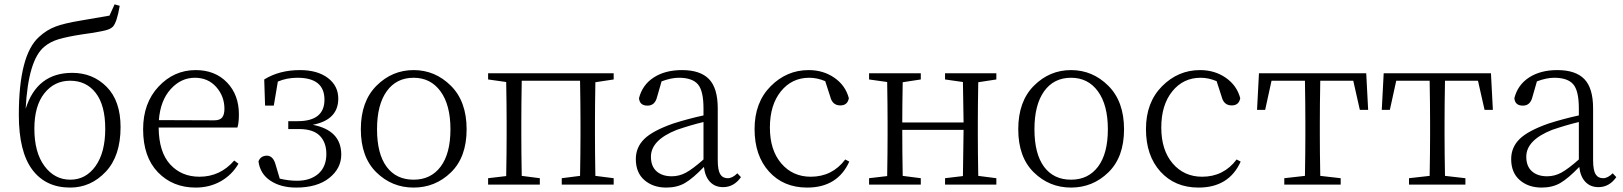

<svg xmlns="http://www.w3.org/2000/svg" viewBox="-20 -847 7449 881"><path d="M302.7 -22.5Q374 -22.5 418.5 -85Q462.9 -147.5 462.9 -255.9Q462.9 -364.3 419.4 -420.4Q376 -476.6 301.8 -476.6Q229.5 -476.6 183.6 -418.9Q137.7 -361.3 137.7 -256.8Q137.7 -147.5 184.1 -85Q230.5 -22.5 302.7 -22.5ZM505.9 -827.1 529.3 -820.3Q516.6 -745.1 498 -724.6Q491.2 -717.8 480 -712.9Q468.8 -708 445.3 -703.6Q421.9 -699.2 408.7 -696.8Q395.5 -694.3 358.4 -689.5Q288.1 -678.7 249 -667Q210 -655.3 183.6 -632.8Q109.4 -572.3 97.7 -347.7Q149.4 -512.7 311.5 -512.7Q406.2 -512.7 469.7 -448.2Q533.2 -383.8 533.2 -263.7Q533.2 -130.9 464.8 -58.6Q396.5 13.7 301.8 13.7Q189.5 13.7 127.9 -68.8Q66.4 -151.4 66.4 -319.3Q66.4 -594.7 159.2 -677.7Q194.3 -710 234.9 -725.1Q275.4 -740.2 346.7 -752Q428.7 -766.6 482.4 -775.4Z M709 -295.9 962.9 -294.9Q989.3 -294.9 999.5 -308.1Q1009.8 -321.3 1009.8 -347.7Q1009.8 -405.3 972.2 -447.8Q934.6 -490.2 874 -490.2Q810.5 -490.2 763.2 -438Q715.8 -385.7 709 -295.9ZM1069.3 -261.7H708Q709 -149.4 760.7 -92.8Q812.5 -36.1 895.5 -36.1Q990.2 -36.1 1054.7 -110.4L1074.2 -95.7Q1043.9 -43.9 992.7 -15.1Q941.4 13.7 877.9 13.7Q772.5 13.7 704.6 -56.6Q636.7 -127 636.7 -253.9Q636.7 -374 707.5 -449.7Q778.3 -525.4 877.9 -525.4Q966.8 -525.4 1021.5 -468.8Q1076.2 -412.1 1076.2 -322.3Q1076.2 -282.2 1069.3 -261.7Z M1196.3 -362.3 1192.4 -482.4Q1261.7 -525.4 1356.4 -525.4Q1436.5 -525.4 1484.4 -489.3Q1532.2 -453.1 1532.2 -394.5Q1532.2 -296.9 1415 -274.4Q1545.9 -249 1545.9 -137.7Q1545.9 -74.2 1490.7 -30.3Q1435.5 13.7 1338.9 13.7Q1268.6 13.7 1221.2 -17.6Q1173.8 -48.8 1166 -106.4Q1175.8 -132.8 1206.1 -132.8Q1234.4 -130.9 1245.1 -89.8L1263.7 -27.3Q1304.7 -17.6 1342.8 -17.6Q1404.3 -17.6 1440.9 -49.8Q1477.5 -82 1477.5 -140.6Q1477.5 -193.4 1447.3 -224.1Q1417 -254.9 1351.6 -254.9H1302.7V-291H1345.7Q1468.8 -291 1468.8 -389.6Q1468.8 -490.2 1344.7 -490.2Q1295.9 -490.2 1254.9 -472.7L1236.3 -362.3Z M2049.3 -56.2Q1977.5 13.7 1877.9 13.7Q1778.3 13.7 1707 -56.2Q1635.7 -126 1635.7 -253.9Q1635.7 -381.8 1707.5 -453.6Q1779.3 -525.4 1877.9 -525.4Q1976.6 -525.4 2048.8 -453.6Q2121.1 -381.8 2121.1 -253.9Q2121.1 -126 2049.3 -56.2ZM1877.9 -22.5Q1957 -22.5 2002 -82.5Q2046.9 -142.6 2046.9 -253.9Q2046.9 -365.2 2001.5 -427.7Q1956.1 -490.2 1877.9 -490.2Q1798.8 -490.2 1754.4 -428.2Q1710 -366.2 1710 -253.9Q1710 -141.6 1753.9 -82Q1797.9 -22.5 1877.9 -22.5Z M2795.9 -482.4 2711.9 -469.7Q2710 -360.4 2710 -284.2V-226.6Q2710 -149.4 2711.9 -40L2795.9 -29.3V0H2557.6V-29.3L2641.6 -40Q2643.6 -149.4 2643.6 -226.6V-284.2Q2643.6 -367.2 2641.6 -476.6H2374Q2372.1 -367.2 2372.1 -284.2V-226.6Q2372.1 -149.4 2374 -40L2457 -29.3V0H2219.7V-29.3L2302.7 -39.1Q2304.7 -150.4 2304.7 -226.6V-284.2Q2304.7 -361.3 2302.7 -470.7L2219.7 -482.4V-510.7H2795.9Z M3208 -115.2V-287.1Q3150.4 -273.4 3085 -251Q2966.8 -204.1 2966.8 -127.9Q2966.8 -84 2992.7 -61Q3018.6 -38.1 3062.5 -38.1Q3096.7 -38.1 3127.4 -54.7Q3158.2 -71.3 3208 -115.2ZM3363.3 -51.8 3379.9 -34.2Q3347.7 11.7 3297.9 11.7Q3260.7 11.7 3237.8 -12.7Q3214.8 -37.1 3210 -81.1Q3159.2 -28.3 3123 -7.3Q3086.9 13.7 3037.1 13.7Q2976.6 13.7 2937 -20.5Q2897.5 -54.7 2897.5 -117.2Q2897.5 -170.9 2936 -209Q2974.6 -247.1 3069.3 -280.3Q3136.7 -301.8 3208 -317.4V-349.6Q3208 -430.7 3182.1 -460.4Q3156.2 -490.2 3094.7 -490.2Q3059.6 -490.2 3015.6 -473.6L2995.1 -402.3Q2985.4 -362.3 2951.2 -362.3Q2915 -362.3 2912.1 -396.5Q2927.7 -458 2980 -491.7Q3032.2 -525.4 3109.4 -525.4Q3193.4 -525.4 3233.4 -483.9Q3273.4 -442.4 3273.4 -349.6V-112.3Q3273.4 -66.4 3284.7 -47.9Q3295.9 -29.3 3319.3 -29.3Q3340.8 -29.3 3363.3 -51.8Z M3858.4 -115.2 3877 -105.5Q3823.2 13.7 3683.6 13.7Q3575.2 13.7 3508.8 -59.6Q3442.4 -132.8 3442.4 -254.9Q3442.4 -377 3516.1 -451.2Q3589.8 -525.4 3690.4 -525.4Q3757.8 -525.4 3808.6 -490.2Q3859.4 -455.1 3875 -396.5Q3869.1 -363.3 3835.9 -363.3Q3799.8 -363.3 3790 -402.3L3766.6 -474.6Q3729.5 -490.2 3693.4 -490.2Q3613.3 -490.2 3563 -427.7Q3512.7 -365.2 3512.7 -261.7Q3512.7 -158.2 3564.9 -97.2Q3617.2 -36.1 3700.2 -36.1Q3798.8 -36.1 3858.4 -115.2Z M4551.8 -482.4 4468.8 -469.7Q4466.8 -360.4 4466.8 -284.2V-226.6Q4466.8 -149.4 4468.8 -40L4551.8 -29.3V0H4316.4V-29.3L4398.4 -39.1Q4401.4 -206.1 4401.4 -251H4120.1Q4120.1 -149.4 4122.1 -40L4205.1 -29.3V0H3967.8V-29.3L4050.8 -39.1Q4052.7 -150.4 4052.7 -226.6V-284.2Q4052.7 -361.3 4050.8 -470.7L3967.8 -482.4V-510.7H4205.1V-482.4L4122.1 -469.7Q4120.1 -364.3 4120.1 -285.2H4401.4Q4401.4 -309.6 4398.4 -470.7L4316.4 -482.4V-510.7H4551.8Z M5065.9 -56.2Q4994.1 13.7 4894.5 13.7Q4794.9 13.7 4723.6 -56.2Q4652.3 -126 4652.3 -253.9Q4652.3 -381.8 4724.1 -453.6Q4795.9 -525.4 4894.5 -525.4Q4993.2 -525.4 5065.4 -453.6Q5137.7 -381.8 5137.7 -253.9Q5137.7 -126 5065.9 -56.2ZM4894.5 -22.5Q4973.6 -22.5 5018.6 -82.5Q5063.5 -142.6 5063.5 -253.9Q5063.5 -365.2 5018.1 -427.7Q4972.7 -490.2 4894.5 -490.2Q4815.4 -490.2 4771 -428.2Q4726.6 -366.2 4726.6 -253.9Q4726.6 -141.6 4770.5 -82Q4814.5 -22.5 4894.5 -22.5Z M5654.3 -115.2 5672.9 -105.5Q5619.1 13.7 5479.5 13.7Q5371.1 13.7 5304.7 -59.6Q5238.3 -132.8 5238.3 -254.9Q5238.3 -377 5312 -451.2Q5385.7 -525.4 5486.3 -525.4Q5553.7 -525.4 5604.5 -490.2Q5655.3 -455.1 5670.9 -396.5Q5665 -363.3 5631.8 -363.3Q5595.7 -363.3 5585.9 -402.3L5562.5 -474.6Q5525.4 -490.2 5489.3 -490.2Q5409.2 -490.2 5358.9 -427.7Q5308.6 -365.2 5308.6 -261.7Q5308.6 -158.2 5360.8 -97.2Q5413.1 -36.1 5496.1 -36.1Q5594.7 -36.1 5654.3 -115.2Z M6189.5 -476.6H6038.1Q6036.1 -367.2 6036.1 -284.2V-226.6Q6036.1 -149.4 6038.1 -40L6131.8 -29.3V0H5873V-29.3L5967.8 -40Q5969.7 -149.4 5969.7 -226.6V-284.2Q5969.7 -367.2 5967.8 -476.6H5814.5L5785.2 -342.8H5748L5756.8 -510.7H6249L6257.8 -342.8H6219.7Z M6761.7 -476.6H6610.4Q6608.4 -367.2 6608.4 -284.2V-226.6Q6608.4 -149.4 6610.4 -40L6704.1 -29.3V0H6445.3V-29.3L6540 -40Q6542 -149.4 6542 -226.6V-284.2Q6542 -367.2 6540 -476.6H6386.7L6357.4 -342.8H6320.3L6329.1 -510.7H6821.3L6830.1 -342.8H6792Z M7224.6 -115.2V-287.1Q7167 -273.4 7101.6 -251Q6983.4 -204.1 6983.4 -127.9Q6983.4 -84 7009.3 -61Q7035.2 -38.1 7079.1 -38.1Q7113.3 -38.1 7144 -54.7Q7174.8 -71.3 7224.6 -115.2ZM7379.9 -51.8 7396.5 -34.2Q7364.3 11.7 7314.5 11.7Q7277.3 11.7 7254.4 -12.7Q7231.4 -37.1 7226.6 -81.1Q7175.8 -28.3 7139.6 -7.3Q7103.5 13.7 7053.7 13.7Q6993.2 13.7 6953.6 -20.5Q6914.1 -54.7 6914.1 -117.2Q6914.1 -170.9 6952.6 -209Q6991.2 -247.1 7085.9 -280.3Q7153.3 -301.8 7224.6 -317.4V-349.6Q7224.6 -430.7 7198.7 -460.4Q7172.9 -490.2 7111.3 -490.2Q7076.2 -490.2 7032.2 -473.6L7011.7 -402.3Q7002 -362.3 6967.8 -362.3Q6931.6 -362.3 6928.7 -396.5Q6944.3 -458 6996.6 -491.7Q7048.8 -525.4 7126 -525.4Q7210 -525.4 7250 -483.9Q7290 -442.4 7290 -349.6V-112.3Q7290 -66.4 7301.3 -47.9Q7312.5 -29.3 7335.9 -29.3Q7357.4 -29.3 7379.9 -51.8Z"/></svg>

Font: GenYoMin TW TTF Light
Style: Regular
Weight: 300
Version: Version 1.300